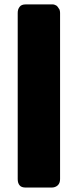

<svg xmlns="http://www.w3.org/2000/svg" viewBox="-20 -843 350 863"><path d="M59.6 -785.2Q59.6 -801.8 68.4 -812.5Q76.2 -823.2 95.7 -823.2Q136.7 -823.2 217.8 -823.2Q222.7 -823.2 228.5 -820.3Q234.4 -818.4 238.3 -813.5Q243.2 -807.6 247.1 -800.8Q250 -793.9 250 -785.2Q250 -536.1 250 -38.1Q250 -19.5 239.3 -9.8Q228.5 0 211.9 0Q172.9 0 95.7 0Q76.2 0 68.4 -9.8Q59.6 -19.5 59.6 -38.1Q59.6 -287.1 59.6 -785.2Z"/></svg>

Font: Cocogoose
Style: Regular
Weight: 400
Designer: Cosimo Lorenzo Pancini
Version: Version 1.000